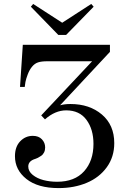

<svg xmlns="http://www.w3.org/2000/svg" viewBox="-20 -940 654 978"><path d="M540 -711.9V-675.8L286.1 -403.8Q309.6 -410.2 338.9 -410.2Q436 -410.2 499 -356.7Q562 -303.2 562 -210.9Q562 -140.6 523.9 -88.1Q485.8 -35.6 421.9 -8.8Q357.9 18.1 278.8 18.1Q172.9 18.1 114.5 -28.3Q56.2 -74.7 56.2 -144Q56.2 -192.4 82.8 -220.2Q109.4 -248 147 -248Q176.8 -248 193.4 -230.5Q210 -212.9 210 -189Q210 -174.8 204.6 -163.8Q199.2 -152.8 189.5 -146.2Q179.7 -139.6 173.1 -136.2Q166.5 -132.8 157.2 -129.9Q124 -119.1 124 -91.8Q124 -67.4 146.7 -49.1Q169.4 -30.8 201.9 -22.5Q234.4 -14.2 271 -14.2Q360.4 -14.2 408.2 -67.4Q456.1 -120.6 456.1 -207Q456.1 -281.2 420.4 -329.6Q384.8 -377.9 316.9 -377.9Q261.2 -377.9 209 -332L189.9 -352.1L449.2 -627.9H220.2Q191.4 -627.9 174.1 -622.3Q156.7 -616.7 143.1 -600.1Q129.9 -584 121.1 -560.5Q112.3 -537.1 109.6 -522.5Q106.9 -507.8 106 -497.1H82L96.2 -711.9ZM137.2 -905.8 148.9 -919.9 296.9 -824.2 444.8 -919.9 457 -905.8 316.9 -762.2H276.9Z"/></svg>

Font: Flanker Steampunk
Style: Regular
Weight: 400
Designer: Alexey Kryukov, Leonardo Di Lena
Foundry: Alexey Kryukov, Leonardo Di Lena
Version: 1.210